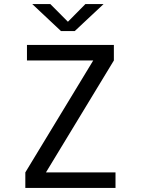

<svg xmlns="http://www.w3.org/2000/svg" viewBox="-20 -920 690 940"><path d="M104 0V-76L436.5 -624H112V-700H537.5V-624L205 -76H545.5V0ZM138 -900H226.5L312.5 -813.5L398 -900H487L346 -768H278.5Z"/></svg>

Font: Trispace
Style: Regular
Weight: 400
Designer: Tyler Finck
Foundry: Etcetera Type Company
Version: Version 1.210; ttfautohint (v1.8.3)